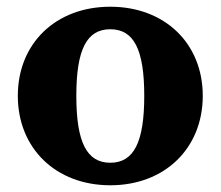

<svg xmlns="http://www.w3.org/2000/svg" viewBox="-20 -536 656 571"><path d="M308 -52C238 -52 207 -113 207 -251C207 -389 238 -449 308 -449C378 -449 409 -389 409 -251C409 -113 378 -52 308 -52ZM33 -251C33 -95 146 15 308 15C470 15 583 -95 583 -251C583 -407 470 -516 308 -516C146 -516 33 -407 33 -251Z"/></svg>

Font: LT Superior Serif ExtraBold
Style: Regular
Weight: 800
Designer: Daniel Lyons
Foundry: LyonsType
Version: Version 2.120;FEAKit 1.0